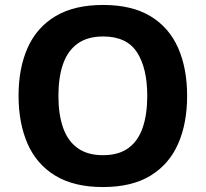

<svg xmlns="http://www.w3.org/2000/svg" viewBox="-20 -745 831 775"><path d="M395.3 10Q278.8 10 203.1 -36Q127.5 -82 91.2 -165Q54.9 -248 54.9 -359Q54.9 -469.6 91.5 -551.9Q128.1 -634.2 203.8 -679.6Q279.4 -725 396.3 -725Q512.4 -725 587.6 -679.5Q662.7 -634 699 -551.5Q735.3 -469 735.3 -358Q735.3 -247 699 -164.5Q662.7 -82 587.6 -36Q512.4 10 395.3 10ZM395.3 -118.6Q459.2 -118.6 498.5 -147.5Q537.8 -176.4 556.1 -230.1Q574.4 -283.9 574.4 -358Q574.4 -469.8 533 -533.8Q491.6 -597.8 396.3 -597.8Q333 -597.8 293 -568.8Q253 -539.8 234.4 -486.3Q215.8 -432.7 215.8 -358Q215.8 -283.9 234.4 -230.1Q253 -176.4 293 -147.5Q333 -118.6 395.3 -118.6Z"/></svg>

Font: Noto Sans Symbols
Style: Regular
Weight: 400
Designer: Monotype Design Team
Foundry: Monotype Imaging Inc.
Version: Version 2.002